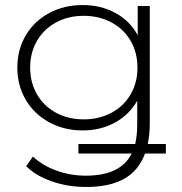

<svg xmlns="http://www.w3.org/2000/svg" viewBox="-20 -546 726 764"><path d="M640 65H557Q532 133 474 165.5Q416 198 323 198Q251 198 187 176Q123 154 84 115L111 77Q150 113 205 133Q260 153 322 153Q460 153 504 65H292V27H518Q526 -8 526 -50V-145Q494 -89 437 -58Q380 -27 309 -27Q236 -27 176.5 -59Q117 -91 83 -148Q49 -205 49 -277Q49 -349 83 -406Q117 -463 176.5 -494.5Q236 -526 309 -526Q381 -526 439 -494.5Q497 -463 528 -406V-522H576V-56Q576 -13 568 27H640ZM313 -71Q374 -71 423 -97Q472 -123 499.5 -170Q527 -217 527 -277Q527 -337 499.5 -384Q472 -431 423 -457Q374 -483 313 -483Q252 -483 203.5 -457Q155 -431 127.5 -384Q100 -337 100 -277Q100 -217 127.5 -170Q155 -123 203.5 -97Q252 -71 313 -71Z"/></svg>

Font: Hilab Light
Style: Regular
Weight: 300
Designer: Cristianderson Lima
Foundry: Cristianderson
Version: Version 1.0